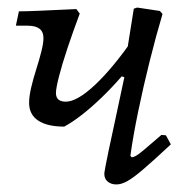

<svg xmlns="http://www.w3.org/2000/svg" viewBox="-20 -476 501 508"><path d="M150 -141Q105 -141 81 -157Q57 -173 57 -204Q57 -221 62.5 -244.5Q68 -268 76 -293Q84 -318 89.5 -340Q95 -362 95 -375Q95 -392 84.5 -400Q74 -408 53 -408H22L30 -446Q49 -446 83 -447.5Q117 -449 182 -452L191 -440Q173 -392 158.5 -348.5Q144 -305 136 -273.5Q128 -242 128 -230Q128 -207 154 -207Q184 -207 231.5 -251.5Q279 -296 335 -377L326 -266L302 -274Q276 -244 249 -218Q222 -192 197 -172.5Q172 -153 150 -141ZM288 12Q274 12 265 4.5Q256 -3 256 -16Q256 -18 256.5 -21Q257 -24 259 -35.5Q261 -47 267 -75.5Q273 -104 284.5 -157Q296 -210 314 -295L315 -334L334 -453L343 -456L403 -447L410 -439Q393 -382 376 -314Q359 -246 345.5 -180.5Q332 -115 325 -64L328 -60Q333 -60 339.5 -63.5Q346 -67 361.5 -80Q377 -93 407 -119L419 -118L432 -94Q386 -51 359 -28Q332 -5 316.5 3.5Q301 12 288 12Z"/></svg>

Font: Alegreya
Style: Italic
Weight: 400
Italic angle: -7°
Designer: Juan Pablo del Peral
Foundry: Huerta Tipografica
Version: Version 2.009